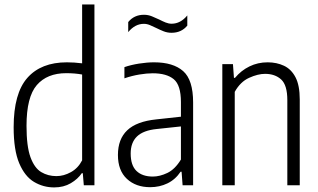

<svg xmlns="http://www.w3.org/2000/svg" viewBox="-20 -828 1422 858"><path d="M222 9.5Q173.5 9.5 132.2 -15Q91 -39.5 66 -98.2Q41 -157 41 -259.5Q41 -410.5 102.2 -480Q163.5 -549.5 279 -549.5Q311.5 -549.5 347 -545V-808H402V0H354.5L350 -54H345.5Q328 -28 296.2 -9.2Q264.5 9.5 222 9.5ZM232 -41Q265 -41 297 -58.8Q329 -76.5 347 -111.5V-495Q314.5 -501 276 -501Q190.5 -501 144.5 -447.8Q98.5 -394.5 98.5 -265.5Q98.5 -174 116.2 -125.5Q134 -77 164.2 -59Q194.5 -41 232 -41Z M651 8.5Q587 8.5 547 -28.8Q507 -66 507 -135.5Q507 -206.5 548.8 -246Q590.5 -285.5 678.5 -294.5L788.5 -306.5V-372Q788.5 -447.5 756.5 -474Q724.5 -500.5 662.5 -500.5Q636 -500.5 602.8 -495Q569.5 -489.5 536 -478V-528Q564.5 -538 601 -543.8Q637.5 -549.5 668.5 -549.5Q754 -549.5 798.5 -510.2Q843 -471 843 -370V0H796L791.5 -60.5H787Q763.5 -25.5 728.2 -8.5Q693 8.5 651 8.5ZM564 -142Q564 -89 590 -64Q616 -39 663 -39Q694 -39 728 -55.2Q762 -71.5 788.5 -115V-263L680.5 -251.5Q620.5 -245.5 592.2 -218.2Q564 -191 564 -142ZM746.5 -681.5Q728 -681.5 711 -688.2Q694 -695 678 -703Q663.5 -710 650 -715.8Q636.5 -721.5 623 -721.5Q583.5 -721.5 553 -684.5V-729.5Q579.5 -762 623.5 -762Q642 -762 659 -755Q676 -748 692 -740.5Q706.5 -733 720 -727.5Q733.5 -722 747 -722Q786.5 -722 817 -759V-713.5Q790.5 -681.5 746.5 -681.5Z M973.5 0V-541.5H1021L1025.5 -480H1030Q1057.5 -513 1094.8 -531.2Q1132 -549.5 1176 -549.5Q1216.5 -549.5 1249 -534.2Q1281.5 -519 1300.5 -482.8Q1319.5 -446.5 1319.5 -383.5V0H1264V-380.5Q1264 -447.5 1236.5 -472.8Q1209 -498 1164.5 -498Q1132.5 -498 1093.2 -480.2Q1054 -462.5 1029 -417.5V0Z"/></svg>

Font: Encode Sans Condensed Light
Style: Regular
Weight: 300
Width: 3
Designer: Multiple Designers
Foundry: Impallari Type
Version: Version 3.000; ttfautohint (v1.8.3) -l 8 -r 50 -G 200 -x 14 